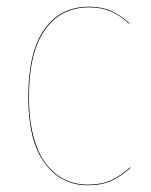

<svg xmlns="http://www.w3.org/2000/svg" viewBox="-20 -547 452 576"><path d="M247.1 -526.9Q284.7 -526.9 312.3 -514.9Q339.8 -502.9 369.1 -477.1L367.2 -476.1Q338.4 -502 310.8 -513.4Q283.2 -524.9 247.1 -524.9Q162.6 -524.9 114.7 -457.3Q66.9 -389.6 66.9 -255.9Q66.9 -189 80.3 -137.9Q93.8 -86.9 117.9 -55.7Q142.1 -24.4 173.6 -8.8Q205.1 6.8 243.2 6.8Q284.2 6.8 312.3 -5.9Q340.3 -18.6 370.1 -44.9L372.1 -43.9Q341.8 -17.1 313.5 -4.2Q285.2 8.8 243.2 8.8Q163.6 8.8 114.3 -57.4Q64.9 -123.5 64.9 -255.9Q64.9 -391.1 113 -459Q161.1 -526.9 247.1 -526.9Z"/></svg>

Font: Fira Sans Compressed Two
Style: Regular
Weight: 100
Width: 1
Designer: Carrois Corporate & Edenspiekermann AG
Foundry: Carrois Corporate GbR & Edenspiekermann AG
Version: Version 4.203;PS 004.203;hotconv 1.0.88;makeotf.lib2.5.64775